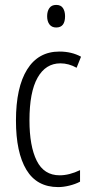

<svg xmlns="http://www.w3.org/2000/svg" viewBox="-20 -752 370 782"><path d="M217 10Q130 10 87.5 -60.5Q45 -131 45 -261Q45 -396 90.5 -469Q136 -542 222 -542Q272 -542 310 -521L292 -476Q260 -494 226 -494Q166 -494 133 -435.5Q100 -377 100 -262Q100 -157 129.5 -97.5Q159 -38 223 -38Q262 -38 306 -59V-12Q287 -2 262.5 4Q238 10 217 10ZM209 -732Q228 -732 236.5 -719Q245 -706 245 -686Q245 -640 209 -640Q191 -640 181.5 -652.5Q172 -665 172 -686Q172 -706 181 -719Q190 -732 209 -732Z"/></svg>

Font: Noto Sans Myanmar ExtraCondensed Light
Style: Regular
Weight: 300
Width: 2
Designer: Monotype Design Team
Foundry: Monotype Imaging Inc.
Version: Version 2.107; ttfautohint (v1.8.4.7-5d5b)